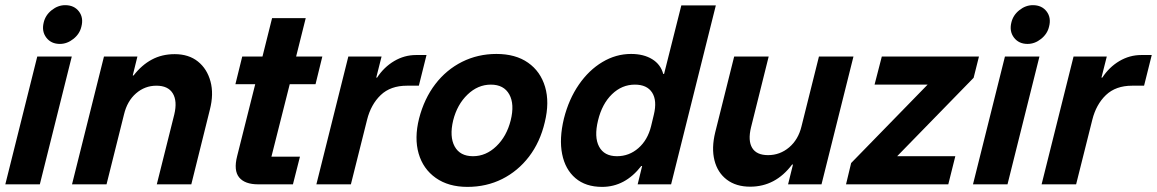

<svg xmlns="http://www.w3.org/2000/svg" viewBox="-20 -721 4525 751"><path d="M0.8 0 125.8 -500H260.8L135.8 0ZM214.2 -549.2Q180 -549.2 161.2 -573.8Q142.5 -598.3 150.8 -632.5Q157.5 -661.7 182.1 -681.2Q206.7 -700.8 235 -700.8Q270 -700.8 288.8 -676.2Q307.5 -651.7 298.3 -616.7Q291.7 -588.3 267.1 -568.8Q242.5 -549.2 214.2 -549.2Z M261.7 0 386.7 -500H517.5L499.2 -425.8H502.5Q534.2 -466.7 573.8 -487.9Q613.3 -509.2 663.3 -509.2Q718.3 -509.2 754.2 -480.4Q790 -451.7 803.3 -402.5Q816.7 -353.3 800.8 -291.7L728.3 0H593.3L661.7 -273.3Q674.2 -325.8 655.8 -355.8Q637.5 -385.8 591.7 -385.8Q546.7 -385.8 512.1 -355.8Q477.5 -325.8 465 -273.3L396.7 0Z M990 0Q937.5 0 915.4 -27.1Q893.3 -54.2 907.5 -110L978.3 -391.7H900.8L927.5 -500H1006.7L1044.2 -650H1175.8L1138.3 -500H1240.8L1214.2 -391.7H1113.3L1041.7 -108.3H1153.3L1125.8 0Z M1217.5 0 1342.5 -500H1472.5L1451.7 -417.5H1455Q1481.7 -458.3 1521.7 -482.1Q1561.7 -505.8 1607.5 -505.8H1648.3L1618.3 -385.8H1571.7Q1507.5 -385.8 1469.2 -349.2Q1430.8 -312.5 1415.8 -252.5L1352.5 0Z M1808.3 10Q1734.2 10 1684.6 -25Q1635 -60 1617.5 -120.4Q1600 -180.8 1619.2 -257.5Q1639.2 -335 1682.5 -391.7Q1725.8 -448.3 1787.5 -479.2Q1849.2 -510 1921.7 -510Q1996.7 -510 2045.4 -475.8Q2094.2 -441.7 2112.1 -381.2Q2130 -320.8 2110.8 -242.5Q2092.5 -165 2049.2 -108.3Q2005.8 -51.7 1944.2 -20.8Q1882.5 10 1808.3 10ZM1830 -110Q1880.8 -110 1921.2 -148.8Q1961.7 -187.5 1977.5 -250Q1993.3 -313.3 1972.1 -351.7Q1950.8 -390 1900 -390Q1849.2 -390 1808.8 -351.2Q1768.3 -312.5 1752.5 -250Q1737.5 -186.7 1758.3 -148.3Q1779.2 -110 1830 -110Z M2335 10Q2270.8 10 2230.8 -24.2Q2190.8 -58.3 2178.8 -118.3Q2166.7 -178.3 2185.8 -257.5Q2205 -333.3 2244.2 -390Q2283.3 -446.7 2336.2 -478.3Q2389.2 -510 2448.3 -510Q2497.5 -510 2530.8 -489.6Q2564.2 -469.2 2574.2 -431.7H2577.5L2645 -700H2780L2605 0H2474.2L2491.7 -71.7H2488.3Q2425 10 2335 10ZM2393.3 -110Q2440.8 -110 2477.1 -141.7Q2513.3 -173.3 2526.7 -227.5L2537.5 -272.5Q2550.8 -327.5 2530.8 -358.8Q2510.8 -390 2463.3 -390Q2412.5 -390 2373.8 -352.5Q2335 -315 2319.2 -250Q2303.3 -185 2323.3 -147.5Q2343.3 -110 2393.3 -110Z M2914.2 9.2Q2859.2 9.2 2822.9 -18.3Q2786.7 -45.8 2774.6 -93.8Q2762.5 -141.7 2777.5 -203.3L2851.7 -500H2986.7L2917.5 -222.5Q2905 -170.8 2922.1 -142.5Q2939.2 -114.2 2984.2 -114.2Q3030.8 -114.2 3066.7 -144.6Q3102.5 -175 3115 -226.7L3183.3 -500H3318.3L3193.3 0H3062.5L3081.7 -77.5H3078.3Q3013.3 9.2 2914.2 9.2Z M3289.2 0 3309.2 -83.3 3608.3 -390H3400.8L3429.2 -500H3809.2L3788.3 -416.7L3489.2 -110H3716.7L3689.2 0Z M3785.8 0 3910.8 -500H4045.8L3920.8 0ZM3999.2 -549.2Q3965 -549.2 3946.2 -573.8Q3927.5 -598.3 3935.8 -632.5Q3942.5 -661.7 3967.1 -681.2Q3991.7 -700.8 4020 -700.8Q4055 -700.8 4073.8 -676.2Q4092.5 -651.7 4083.3 -616.7Q4076.7 -588.3 4052.1 -568.8Q4027.5 -549.2 3999.2 -549.2Z M4054.2 0 4179.2 -500H4309.2L4288.3 -417.5H4291.7Q4318.3 -458.3 4358.3 -482.1Q4398.3 -505.8 4444.2 -505.8H4485L4455 -385.8H4408.3Q4344.2 -385.8 4305.8 -349.2Q4267.5 -312.5 4252.5 -252.5L4189.2 0Z"/></svg>

Font: Funnel Sans
Style: Bold Italic
Weight: 700
Italic angle: -14.036°
Designer: NORD ID, Kristian Moeller
Foundry: Dicotype
Version: Version 1.000